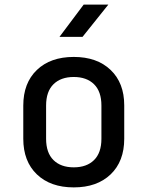

<svg xmlns="http://www.w3.org/2000/svg" viewBox="-20 -805 640 833"><path d="M300 8Q199 8 140 -48.5Q81 -105 81 -203V-347Q81 -445 140 -501.5Q199 -558 300 -558Q401 -558 460 -501.5Q519 -445 519 -348V-203Q519 -105 460 -48.5Q401 8 300 8ZM300 -79Q356 -79 388 -110.5Q420 -142 420 -203V-347Q420 -408 388 -439.5Q356 -471 300 -471Q244 -471 212 -439.5Q180 -408 180 -347V-203Q180 -142 212 -110.5Q244 -79 300 -79ZM238 -645 343 -785H450L338 -645Z"/></svg>

Font: Tiny Medium
Style: Regular
Weight: 500
Monospace: yes
Designer: Philipp Nurullin, Konstantin Bulenkov
Foundry: JetBrains
Version: Version 2.251; ttfautohint (v1.8.4.7-5d5b)